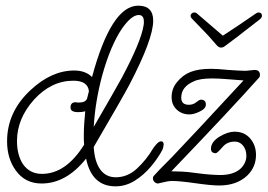

<svg xmlns="http://www.w3.org/2000/svg" viewBox="-20 -642 945 678"><path d="M388 16Q304 16 284 -82Q214 6 127 6Q68 6 35 -41Q5 -83 5 -143Q5 -247 88 -324Q162 -393 242 -393Q282 -393 305 -370Q373 -622 468 -622Q521 -622 521 -569Q521 -504 437 -343Q426 -322 394.5 -267Q363 -212 311 -123Q314 -71 334 -43.5Q354 -16 389 -16Q431 -16 464.5 -47.5Q498 -79 520 -117Q525 -125 533.5 -134Q542 -143 549 -143Q554 -143 556 -139.5Q558 -136 558 -132Q558 -129 556.5 -122.5Q555 -116 554 -114Q539 -85 513.5 -54.5Q488 -24 456 -4Q424 16 388 16ZM311 -194Q348 -258 373 -301.5Q398 -345 411 -369Q478 -495 487 -552Q488 -556 488 -559.5Q488 -563 488 -566Q488 -589 470 -589Q444 -589 410 -540Q370 -480 341 -376Q316 -283 311 -194ZM128 -28Q213 -28 277 -131Q276 -140 276 -149Q276 -158 276 -167Q276 -187 277.5 -207Q279 -227 281 -249Q271 -246 256 -246Q229 -246 229 -262Q229 -281 247 -281Q250 -281 253 -280H259Q284 -280 288 -296L294 -320Q290 -357 239 -357Q161 -357 100 -290Q40 -223 40 -144Q40 -96 60 -64Q84 -28 128 -28ZM754 13Q740 13 719 11Q698 9 670 5Q642 1 621.5 -1Q601 -3 587 -3Q580 -3 569 -1Q558 1 542 5L538 6Q531 6 525.5 0.5Q520 -5 520 -12Q520 -18 524 -22Q528 -27 544 -43.5Q560 -60 588 -88Q656 -159 840 -358L788 -362Q752 -365 730 -365Q686 -365 665 -355Q620 -336 620 -297Q620 -272 647 -272Q662 -272 673 -281Q684 -290 689 -290Q707 -290 707 -273Q707 -258 685 -248Q665 -238 649 -238Q622 -238 604 -255Q586 -272 586 -299Q586 -329 605 -352Q625 -377 653 -388Q681 -399 725 -399Q736 -399 751.5 -398Q767 -397 787 -395Q828 -392 846 -392Q852 -392 863 -393.5Q874 -395 879 -395Q898 -395 898 -377Q898 -371 894 -367Q797 -258 585 -37H587Q602 -37 623 -36Q644 -35 672 -31Q701 -27 723 -25.5Q745 -24 758 -24Q804 -24 829 -46Q850 -66 850 -92Q850 -113 838.5 -127.5Q827 -142 809 -142Q782 -142 766 -123Q747 -101 742 -101Q725 -101 725 -117Q725 -141 756 -160Q785 -177 808 -177Q843 -177 863.5 -153Q884 -129 884 -95Q884 -52 853 -22Q816 13 754 13ZM760 -474Q753 -474 746 -481.5Q739 -489 728 -502Q719 -513 698 -534.5Q677 -556 657 -577Q653 -581 653 -586Q653 -591 657 -594.5Q661 -598 665 -598Q669 -598 671.5 -597Q674 -596 676 -594L767 -516Q795 -534 826 -555Q857 -576 883 -594Q889 -598 893 -598Q905 -598 905 -586Q905 -580 898 -574Q870 -553 843 -531.5Q816 -510 802 -500Q780 -484 774 -479Q768 -474 760 -474Z"/></svg>

Font: Send Flowers
Style: Regular
Weight: 400
Designer: Robert E. Leuschke
Foundry: Robert E. Leuschke
Version: Version 1.010; ttfautohint (v1.8.4.7-5d5b)